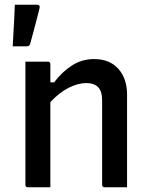

<svg xmlns="http://www.w3.org/2000/svg" viewBox="-20 -796 640 816"><path d="M194 0H99Q88 0 88 -11V-534H183Q194 -534 194 -523V-446H210Q243 -490 285.5 -517.5Q328 -545 380 -545Q446 -545 483 -503.5Q520 -462 520 -394V0H425Q414 0 414 -11V-372Q414 -443 347 -443Q312 -443 272 -423Q232 -403 194 -362ZM136 -776Q152 -776 148 -761Q140 -728 134.5 -707.5Q129 -687 123.5 -666Q118 -645 108 -609Q105 -599 92 -599H34Q36 -636 37.5 -663Q39 -690 40.5 -716Q42 -742 43 -776Z"/></svg>

Font: Recursive Mn Lnr St Med
Style: Regular
Weight: 500
Monospace: yes
Version: Version 1.079;hotconv 1.0.112;makeotfexe 2.5.65598; ttfautoh